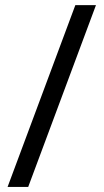

<svg xmlns="http://www.w3.org/2000/svg" viewBox="-20 -734 407 754"><path d="M356.9 -713.9 90.8 0H9.8L275.9 -713.9Z"/></svg>

Font: f04114697
Style: Regular
Weight: 400
Foundry: Ascender Corporation
Version: Version 1.10